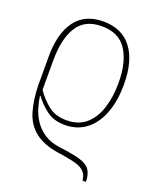

<svg xmlns="http://www.w3.org/2000/svg" viewBox="-144 -630 791 959"><g transform="rotate(20 251.0 -150.5)"><path d="M412 241Q408 206 387 189.5Q366 173 331 165.5Q296 158 248 151Q167 138 122.5 101.5Q78 65 60.5 6.5Q43 -52 41 -129V-285Q41 -406 90.5 -474Q140 -542 239 -542Q338 -542 390 -474Q442 -406 442 -281Q442 -193 417 -127.5Q392 -62 345 -26Q298 10 232 10Q173 10 133.5 -20.5Q94 -51 70 -85H67Q71 -55 81 -21.5Q91 12 111.5 42.5Q132 73 165.5 95Q199 117 248 123Q318 132 357 143Q396 154 412.5 176.5Q429 199 430 241ZM232 -15Q296 -15 336 -50Q376 -85 395 -145Q414 -205 414 -279Q414 -388 372.5 -452.5Q331 -517 239 -517Q150 -517 109.5 -452.5Q69 -388 69 -273V-117Q98 -75 135.5 -45Q173 -15 232 -15Z"/></g></svg>

Font: Noto Serif Thin
Style: Regular
Weight: 100
Designer: Monotype Design Team
Foundry: Monotype Imaging Inc.
Version: Version 2.015